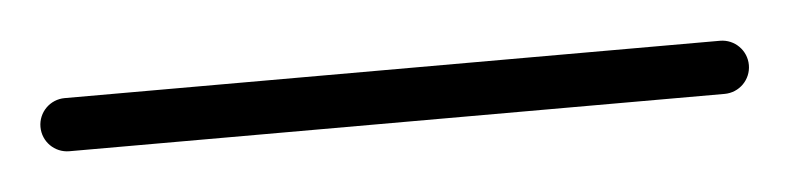

<svg xmlns="http://www.w3.org/2000/svg" viewBox="-37 -54 444 108"><g transform="rotate(-5 185.0 0.0)"><path d="M0 -15C-8.3 -15 -15 -8.3 -15 0C-15 8.3 -8.3 15 0 15C123.3 15 246.7 15 370 15C378.3 15 385 8.3 385 0C385 -8.3 378.3 -15 370 -15C246.7 -15 123.3 -15 0 -15Z"/></g></svg>

Font: FRB American Cursive Just Baseline
Style: Italic
Weight: 400
Italic angle: -25°
Version: Version 2.0;Modular Font Editor K font №1